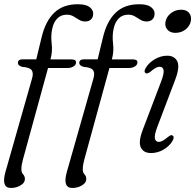

<svg xmlns="http://www.w3.org/2000/svg" viewBox="-22 -732 945 929"><path d="M64.5 -427.5Q64.5 -445 88 -445H153.5L179 -550Q197.5 -629 240.2 -670.2Q283 -711.5 354.5 -711.5Q394 -711.5 411.5 -697.8Q429 -684 429 -666.5Q429 -649 418.8 -638.5Q408.5 -628 390.5 -628Q374 -628 360.8 -636.2Q347.5 -644.5 333.5 -652.8Q319.5 -661 301.5 -661Q273 -661 255 -642.5Q237 -624 230.5 -592Q223.5 -560 228 -521.8Q232.5 -483.5 223.5 -450L222 -444.5H325Q346 -444.5 346 -430Q346 -418.5 334 -410.8Q322 -403 305 -403H210.5L88.5 41.5Q81.5 67 81.5 87Q81.5 103 90 111.8Q98.5 120.5 98.5 134.5Q98.5 152.5 77.5 165Q56.5 177.5 31 177.5Q-17.5 177.5 4.5 99.5L133 -352Q141 -379 131.2 -392.5Q121.5 -406 85.5 -408.5Q64.5 -414.5 64.5 -427.5ZM361.5 -427.5Q361.5 -445 385 -445H450.5L476 -550Q494.5 -629 537.2 -670.2Q580 -711.5 651.5 -711.5Q691 -711.5 708.5 -697.8Q726 -684 726 -666.5Q726 -649 715.8 -638.5Q705.5 -628 687.5 -628Q671 -628 657.8 -636.2Q644.5 -644.5 630.5 -652.8Q616.5 -661 598.5 -661Q570 -661 552 -642.5Q534 -624 527.5 -592Q520.5 -560 525 -521.8Q529.5 -483.5 520.5 -450L519 -444.5H622Q643 -444.5 643 -430Q643 -418.5 631 -410.8Q619 -403 602 -403H507.5L385.5 41.5Q378.5 67 378.5 87Q378.5 103 387 111.8Q395.5 120.5 395.5 134.5Q395.5 152.5 374.5 165Q353.5 177.5 328 177.5Q279.5 177.5 301.5 99.5L430 -352Q438 -379 428.2 -392.5Q418.5 -406 382.5 -408.5Q361.5 -414.5 361.5 -427.5ZM826.5 -573Q801.5 -573 788 -588.5Q774.5 -604 778.5 -625.5Q782.5 -650 804 -667.5Q825.5 -685 854.5 -685Q880.5 -685 893 -669.5Q905.5 -654 901.5 -631Q897.5 -607 876.5 -590Q855.5 -573 826.5 -573ZM739.5 -119Q724 -78 727.5 -61.8Q731 -45.5 747 -45.5Q763 -45.5 788.5 -67.5Q796 -73.5 801.5 -76.5Q807 -79.5 812.5 -76.5Q824 -70 812.5 -50Q798 -25 769.5 -8.2Q741 8.5 709 8.5Q672 8.5 659.2 -18.8Q646.5 -46 669 -104.5L756.5 -334.5Q772.5 -376 769.5 -392.5Q766.5 -409 750 -409Q733.5 -409 708 -386.5Q691.5 -373.5 683.5 -377.5Q671.5 -384 683.5 -404Q699 -429.5 728 -446Q757 -462.5 787 -462.5Q822.5 -462.5 835.8 -435Q849 -407.5 826 -347Z"/></svg>

Font: Fraunces 9pt Soft Light
Style: Italic
Weight: 300
Italic angle: -16°
Version: Version 1.000;[0bf87f6ff]